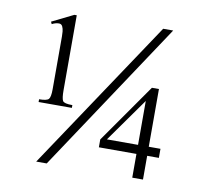

<svg xmlns="http://www.w3.org/2000/svg" viewBox="-71 -688 839 774"><g transform="rotate(10 348.0 -301.0)"><path d="M609.4 -93.8H561.5V3.4H517.6V-93.8H363.8V-126L532.7 -367.2H561.5V-130.9H609.4ZM577.1 -609.4 168 6.8H125L536.1 -609.4ZM229 -231.4H92.8V-242.7Q124.5 -242.7 132.1 -251.5Q139.6 -260.3 139.6 -292V-507.8Q139.6 -516.1 138.7 -527.8Q137.7 -539.6 133.3 -548.6Q128.9 -557.6 119.1 -557.6Q110.8 -557.6 103.8 -555.4Q96.7 -553.2 90.3 -549.8L85.9 -559.1L173.8 -602.5H183.6V-296.4Q183.6 -262.2 189.5 -252.4Q195.3 -242.7 229 -242.7ZM517.6 -130.9V-310.5L390.1 -130.9Z"/></g></svg>

Font: Scheherazade New Rohingya
Style: Regular
Weight: 400
Designer: SIL International
Foundry: SIL International
Version: Version 3.000 ; LngRng